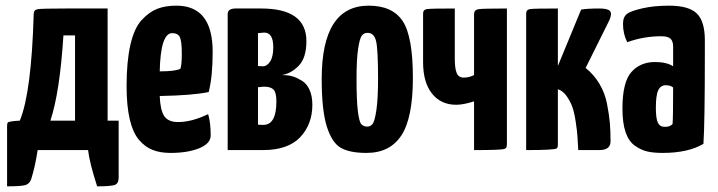

<svg xmlns="http://www.w3.org/2000/svg" viewBox="-20 -530 2536 678"><path d="M5 128Q52 128 68 124Q84 120 90 103Q104 59 113 0H291Q296 44 323 128Q369 128 384 123.5Q399 119 399 97V-104H360V-500H211Q127 -500 113 -497.5Q99 -495 99 -481Q99 -481 99 -480Q91 -203 50 -104Q11 -102 7 -97Q5 -93 5 -84ZM245 -104H158Q191 -203 204 -405H245Z M609 -99Q657 -99 715 -127Q724 -97 724 -52Q724 -23 683.5 -6.5Q643 10 582 10Q546 10 519 -0.5Q492 -11 470.5 -36.5Q449 -62 438 -109.5Q427 -157 427 -226Q427 -313 440.5 -372Q454 -431 480.5 -459.5Q507 -488 535.5 -499Q564 -510 603 -510Q731 -510 731 -347Q731 -260 717 -205Q660 -193 544 -191Q546 -141 560 -120Q574 -99 609 -99ZM588 -413Q547 -413 544 -278Q598 -278 617 -287Q622 -302 622 -339Q622 -385 615 -399Q608 -413 588 -413Z M784 -480Q784 -500 812 -500H902Q1062 -500 1062 -385Q1062 -326 1035 -298Q1008 -270 975 -265Q990 -265 1002 -263Q1012 -261 1020.5 -258Q1029 -255 1046 -245Q1063 -235 1073 -213Q1083 -191 1083 -160Q1083 -91 1040 -45.5Q997 0 908 0H784ZM891 -297Q895 -296 909 -296Q923 -296 934 -313Q945 -330 945 -363Q945 -415 913 -415L891 -413ZM891 -90Q896 -89 910 -89Q956 -89 956 -172Q956 -203 946 -213.5Q936 -224 912 -224L891 -222Z M1116 -251Q1116 -510 1282 -510Q1366 -510 1402 -455.5Q1438 -401 1438 -255Q1438 -114 1397.5 -52Q1357 10 1274 10Q1215 10 1183.5 -8Q1152 -26 1134 -83.5Q1116 -141 1116 -251ZM1239 -252Q1239 -177 1243.5 -139Q1248 -101 1255.5 -92Q1263 -83 1277 -83Q1288 -83 1295.5 -92Q1303 -101 1309 -140.5Q1315 -180 1315 -252Q1315 -356 1308 -385Q1301 -414 1278 -414Q1265 -414 1257.5 -404Q1250 -394 1244.5 -357Q1239 -320 1239 -252Z M1770 -20Q1770 -6 1761 -4Q1749 0 1654 0V-172Q1616 -160 1591 -160Q1537 -160 1505.5 -199.5Q1474 -239 1474 -311V-480Q1474 -481 1474 -482Q1474 -496 1488 -498Q1502 -500 1586 -500V-322Q1586 -289 1592.5 -272.5Q1599 -256 1618 -256Q1637 -256 1654 -265V-480Q1654 -495 1669 -497.5Q1684 -500 1770 -500Z M1838 -480Q1838 -481 1838 -482Q1838 -496 1852 -498Q1866 -500 1950 -500V-297L2032 -496Q2051 -500 2098 -500Q2126 -500 2134 -491Q2142 -482 2132 -459L2048 -290Q2077 -267 2096.5 -234.5Q2116 -202 2123.5 -163.5Q2131 -125 2133.5 -96.5Q2136 -68 2136 -31Q2136 0 2096 0H2022Q2020 -32 2019 -49.5Q2018 -67 2013 -100Q2008 -133 2001 -152.5Q1994 -172 1981 -190.5Q1968 -209 1950 -215V-20Q1950 -9 1946 -6Q1938 0 1838 0Z M2180 -446Q2180 -470 2194 -481Q2207 -491 2248 -500.5Q2289 -510 2343 -510Q2412 -510 2440.5 -482.5Q2469 -455 2469 -388V-341Q2469 -96 2464 -22Q2410 10 2320 10Q2288 10 2266 5Q2244 0 2222 -15.5Q2200 -31 2189 -63.5Q2178 -96 2178 -146Q2178 -240 2209.5 -275.5Q2241 -311 2293 -311Q2334 -311 2357 -296V-365Q2357 -385 2347.5 -393.5Q2338 -402 2315 -402Q2253 -402 2195 -381Q2180 -410 2180 -446ZM2357 -221Q2348 -229 2331 -229Q2313 -229 2304.5 -211.5Q2296 -194 2296 -149Q2296 -112 2303 -97Q2310 -82 2328 -82Q2346 -82 2355 -92Q2357 -114 2357 -221Z"/></svg>

Font: Yanone Kaffeesatz Bold
Style: Regular
Weight: 700
Designer: Yanone (Cyrillic: Daniel Pouzeot)
Foundry: Yanone
Version: Version 1.003;PS 001.003;hotconv 1.0.88;makeotf.lib2.5.64775